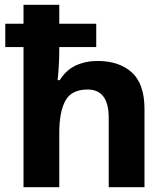

<svg xmlns="http://www.w3.org/2000/svg" viewBox="-20 -780 697 800"><path d="M227 -760V-681H381V-584H227V-575Q227 -535 224.5 -498Q222 -461 220 -446H229Q255 -488 295.5 -507Q336 -526 387 -526Q476 -526 529 -478.5Q582 -431 582 -326V0H433V-289Q433 -407 345 -407Q278 -407 252.5 -360.5Q227 -314 227 -227V0H78V-584H2V-681H78V-760Z"/></svg>

Font: Noto Sans Kawi
Style: Bold
Weight: 700
Designer: Fadhl Haqq
Version: Version 1.000